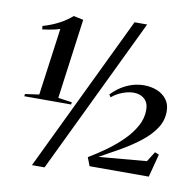

<svg xmlns="http://www.w3.org/2000/svg" viewBox="-92 -906 1046 1049"><g transform="rotate(10 431.0 -382.0)"><path d="M48.5 -325 126 -336 177 -708.5Q167 -705 150.8 -701.2Q134.5 -697.5 115.8 -694.2Q97 -691 80 -689L78 -708Q102 -714.5 125 -723.8Q148 -733 168.8 -744Q189.5 -755 206.8 -767.2Q224 -779.5 237.5 -791L291.5 -779.5L231.5 -336L308 -325L307 -312.5H47ZM570 -815H640L223.5 51H153.5ZM464.5 2 446.5 -45Q495 -74 542.8 -108.5Q590.5 -143 629.8 -182.2Q669 -221.5 692.5 -264.2Q716 -307 716 -352.5Q716.5 -393 693.2 -414.2Q670 -435.5 632 -435.5Q613 -435.5 591.8 -429.8Q570.5 -424 550 -413.8Q529.5 -403.5 512 -388.5L503 -402.5Q526.5 -428 555.2 -446.5Q584 -465 616 -475Q648 -485 681.5 -485Q721.5 -485 754 -471.8Q786.5 -458.5 806.5 -433Q826.5 -407.5 827.5 -370Q829 -317 800.5 -273.2Q772 -229.5 724.2 -192Q676.5 -154.5 618.8 -121.2Q561 -88 503.5 -56.5L768.5 -79.5L803.5 -135L826.5 -126L793 2Z"/></g></svg>

Font: Merriweather 144pt SemiBold
Style: Italic
Weight: 600
Italic angle: -7.8°
Version: Version 2.101